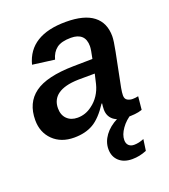

<svg xmlns="http://www.w3.org/2000/svg" viewBox="-136 -636 829 942"><g transform="rotate(-20 278.0 -165.5)"><path d="M441.4 4.9Q393.6 4.9 369.1 -15.1Q344.7 -35.2 344.7 -69.8Q344.7 -78.6 345.5 -86.4Q346.2 -94.2 347.2 -101.1H344.2Q303.2 -38.1 262 -14.2Q220.7 9.8 162.1 9.8Q93.8 9.8 52.2 -31Q10.7 -71.8 10.7 -135.7Q10.7 -226.1 73.7 -272.2Q136.7 -318.4 277.3 -320.8L377 -322.3Q387.2 -368.7 387.2 -385.7Q387.2 -421.4 368.2 -438.7Q349.1 -456.1 313 -456.1Q263.2 -456.1 238.3 -437.3Q213.4 -418.5 203.6 -381.8L88.9 -397Q107.4 -467.8 164.3 -502.9Q221.2 -538.1 316.4 -538.1Q411.6 -538.1 459.2 -501.2Q506.8 -464.4 506.8 -394Q506.8 -371.1 496.1 -317.4L460.9 -141.1Q456.5 -117.2 456.5 -103Q456.5 -84 469 -77.1Q481.4 -70.3 495.1 -70.3Q510.7 -70.3 525.4 -73.7L518.6 -4.9Q499.5 1.5 480.2 3.2Q460.9 4.9 441.4 4.9ZM135.3 -152.3Q135.3 -117.2 156 -96.7Q176.8 -76.2 210.9 -76.2Q252.9 -76.2 287.1 -102.5Q311 -119.6 327.6 -145Q344.2 -170.4 351.6 -200.7L363.3 -251L277.8 -250.5Q239.3 -249.5 213.1 -242.4Q187 -235.4 169.9 -223.1Q153.3 -211.4 144.3 -193.6Q135.3 -175.8 135.3 -152.3ZM393.6 206.5Q350.1 206.5 324.7 183.1Q299.3 159.7 299.3 120.6Q299.3 83.5 323.5 50.3Q347.7 17.1 391.6 -4.9H466.3Q431.6 15.6 409.7 46.6Q387.7 77.6 387.7 105.5Q387.7 123.5 397.9 133.5Q408.2 143.6 425.8 143.6Q450.7 143.6 477.5 132.3L469.2 190.9Q432.6 206.5 393.6 206.5Z"/></g></svg>

Font: Arimo SemiBold
Style: Italic
Weight: 600
Italic angle: -12°
Version: Version 1.33